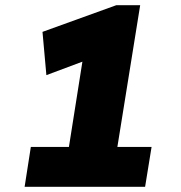

<svg xmlns="http://www.w3.org/2000/svg" viewBox="-20 -721 697 741"><path d="M75 0 99 -154H246L298 -483L159 -431L144 -598L429 -701H521L433 -154H565L540 0Z"/></svg>

Font: Georama ExtraCondensed Thin ExtraBold
Style: Italic
Weight: 800
Italic angle: -9°
Version: Version 1.001